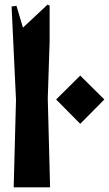

<svg xmlns="http://www.w3.org/2000/svg" viewBox="-20 -808 470 828"><path d="M39 0 49 -378 30 -780 51 -783 79 -689 185 -788 194 -784V-629L186 -384L196 0ZM222 -379 326 -482 430 -379 326 -274Z"/></svg>

Font: Trickster
Style: Regular
Weight: 400
Designer: Jean-Baptiste Morizot
Foundry: Jean-Baptiste Morizot
Version: Version 2.000;PS 2.0;hotconv 1.0.88;makeotf.lib2.5.647800